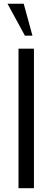

<svg xmlns="http://www.w3.org/2000/svg" viewBox="-20 -988 275 1008"><path d="M77.1 0V-732.4H158.2V0ZM110.8 -800.8 19.5 -968.3H104.5L150.4 -800.8Z"/></svg>

Font: Antonio ExtraLight
Style: Regular
Weight: 250
Designer: Vernon Adams
Foundry: Vernon Adams
Version: Version 1.002